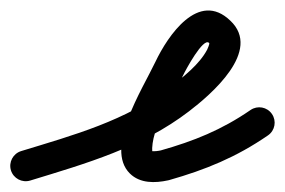

<svg xmlns="http://www.w3.org/2000/svg" viewBox="-48 -316 555 374"><path d="M10.8 35.7C10.8 35.7 10.8 35.7 10.8 35.7C120.1 2.3 227.6 -28.3 320.2 -99.2C362.6 -131.6 463.2 -217.1 400.5 -275.9C400.5 -275.9 400.6 -275.8 400.7 -275.7C400.8 -275.6 400.9 -275.5 400.9 -275.5C338.7 -335.8 278.6 -245.7 254.9 -195.9C228.9 -141.2 155.3 -27.1 205 22C224.9 41.6 254.1 40.8 279.4 35.3C279.4 35.3 279.8 35.2 280.3 35.1C280.7 35 281.2 34.9 281.2 34.9C352.5 14.6 411.9 -9.6 474 -52.3C487.7 -61.7 491.1 -80.4 481.7 -94C472.3 -107.7 453.6 -111.1 440 -101.7C440 -101.7 440 -101.7 440 -101.7C383.3 -62.7 329.7 -41.3 264.8 -22.9C264.8 -22.9 265.3 -23 265.7 -23.1C266.2 -23.2 266.6 -23.3 266.6 -23.3C259.6 -21.8 253.2 -20.9 246.1 -21.7C244.8 -21.8 248.7 -17.5 248.6 -18.8C245 -65.4 288 -125.8 309.1 -170.1C313.3 -179.1 347.8 -243.4 359.1 -232.5C359.1 -232.5 359.2 -232.4 359.3 -232.3C359.4 -232.2 359.5 -232.1 359.5 -232.1C360.7 -230.9 356.4 -221 355.6 -219.4C340.4 -190.5 309.1 -166.2 283.8 -146.8C197.2 -80.6 95.4 -52.9 -6.8 -21.7C-22.6 -16.8 -31.5 -0.1 -26.7 15.8C-21.8 31.6 -5.1 40.5 10.8 35.7Z"/></svg>

Font: FRB American Cursive
Style: Bold Italic
Weight: 700
Italic angle: -25°
Version: Version 2.0;Modular Font Editor K font №1